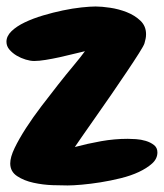

<svg xmlns="http://www.w3.org/2000/svg" viewBox="-20 -564 508 595"><path d="M467.8 -91.8Q467.8 -72.3 451.7 -57.6Q435.5 -43 410.6 -31.2Q385.7 -19.5 354 -11.7Q322.3 -3.9 291.5 1Q260.7 5.9 233.4 8.3Q206.1 10.7 189.5 10.7Q172.9 10.7 143.1 9.8Q113.3 8.8 84 2.4Q54.7 -3.9 33.2 -18.1Q11.7 -32.2 11.7 -57.6Q11.7 -77.1 25.4 -105.5Q39.1 -133.8 60.5 -167Q82 -200.2 108.4 -234.9Q134.8 -269.5 160.2 -301.8Q185.5 -334 208 -360.8Q230.5 -387.7 243.2 -405.3Q229.5 -402.3 208.5 -397Q187.5 -391.6 165 -386.7Q142.6 -381.8 121.6 -378.4Q100.6 -375 85.9 -375Q74.2 -375 59.6 -379.4Q44.9 -383.8 31.7 -391.6Q18.6 -399.4 9.3 -410.2Q0 -420.9 0 -434.6Q0 -452.1 15.6 -467.3Q31.2 -482.4 56.6 -494.6Q82 -506.8 113.3 -516.1Q144.5 -525.4 174.8 -531.7Q205.1 -538.1 232.4 -541Q259.8 -543.9 276.4 -543.9Q294.9 -543.9 321.3 -540Q347.7 -536.1 372.6 -526.4Q397.5 -516.6 415 -500Q432.6 -483.4 432.6 -458Q432.6 -450.2 431.2 -443.8Q429.7 -437.5 427.7 -429.7Q425.8 -422.9 410.6 -398.9Q395.5 -375 373.5 -342.3Q351.6 -309.6 325.7 -272Q299.8 -234.4 276.4 -201.2Q252.9 -168 235.4 -142.6Q217.8 -117.2 211.9 -108.4Q252 -119.1 293.5 -126.5Q335 -133.8 376 -133.8Q385.7 -133.8 401.4 -132.8Q417 -131.8 431.6 -127.4Q446.3 -123 457 -114.7Q467.8 -106.4 467.8 -91.8Z"/></svg>

Font: Chewy
Style: Regular
Weight: 400
Designer: Squid
Foundry: Font Diner, Inc DBA Sideshow
Version: Version 1.000